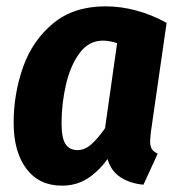

<svg xmlns="http://www.w3.org/2000/svg" viewBox="-20 -568 562 605"><path d="M505 -496 455 -149Q453 -129 453 -123Q453 -108 458 -99Q463 -90 477 -84L432 14Q389 10 359 -10Q329 -30 319 -67Q290 -27 255 -5Q220 17 175 17Q103 17 63 -36.5Q23 -90 23 -181Q23 -272 52.5 -356Q82 -440 147 -494Q212 -548 312 -548Q410 -548 505 -496ZM174 -179Q174 -133 186.5 -114Q199 -95 224 -95Q247 -95 267.5 -113Q288 -131 311 -164L349 -432Q325 -440 304 -440Q260 -440 231 -401Q202 -362 188 -302Q174 -242 174 -179Z"/></svg>

Font: Fira Sans Condensed
Style: Bold Italic
Weight: 700
Width: 3
Italic angle: -8°
Designer: Carrois Corporate & Edenspiekermann AG
Foundry: Carrois Corporate GbR & Edenspiekermann AG
Version: Version 4.203